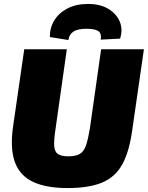

<svg xmlns="http://www.w3.org/2000/svg" viewBox="-20 -940 750 974"><path d="M710 -690 651 -281Q636 -171 600.5 -106.5Q565 -42 498.5 -14Q432 14 322 14Q217 14 150.5 -16Q84 -46 57.5 -112.5Q31 -179 45 -289L103 -690H319L261 -281Q253 -229 255 -199.5Q257 -170 274 -158.5Q291 -147 327 -147Q365 -147 385.5 -159.5Q406 -172 416.5 -203Q427 -234 436 -289L493 -690ZM327 -737 233 -752Q232 -797 254.5 -835Q277 -873 321 -896.5Q365 -920 427 -920Q489 -920 530.5 -894.5Q572 -869 588 -829Q604 -789 589 -744L491 -739Q496 -771 478.5 -782.5Q461 -794 418 -794Q373 -794 351.5 -779Q330 -764 327 -737Z"/></svg>

Font: Exo 2 Black
Style: Italic
Weight: 900
Italic angle: -8°
Designer: Natanael Gama
Foundry: Natanael Gama
Version: Version 2.010